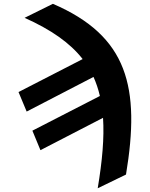

<svg xmlns="http://www.w3.org/2000/svg" viewBox="-20 -791 800 1024"><path d="M262.1 -770.6 111.2 -696C252.5 -632.5 353.3 -562.5 420.8 -475.9L78.8 -300.1L122.2 -196L478.7 -380.7C492.9 -349.1 504.3 -315.3 512.8 -279.1L152.7 -94.1L195.7 9.9L529.5 -162.6C536.6 -56.8 525.6 66.4 501.1 213.1L652 139.9C729.4 -326.3 661.6 -598.7 262.1 -770.6Z"/></svg>

Font: Magic Ui Pro
Style: Bold Italic
Weight: 700
Italic angle: -9.39999°
Designer: Stefan Endress, Andreas Faust
Version: Version 1.000;FEAKit 1.0